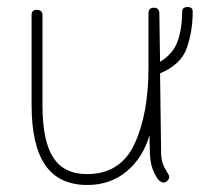

<svg xmlns="http://www.w3.org/2000/svg" viewBox="-20 -529 572 547"><path d="M436 -320 439 -96Q439 -76 443.5 -63.5Q448 -51 455 -40.5Q462 -30 462 -25Q462 -19 457 -14Q452 -9 446 -9Q433 -9 420.5 -34Q408 -59 407 -91L406 -144Q387 -79 340.5 -40.5Q294 -2 229 -2Q148 -2 109 -58.5Q70 -115 70 -230V-487Q70 -501 85 -501Q92 -501 96.5 -497.5Q101 -494 101 -487V-228Q101 -128 131.5 -80.5Q162 -33 228 -33Q323 -33 363 -118.5Q403 -204 403 -336V-490Q403 -507 418 -507Q434 -507 434 -490L436 -353Q473 -375 486 -411.5Q499 -448 499 -496Q499 -509 515 -509Q529 -509 529 -496Q529 -441 512.5 -393Q496 -345 436 -320Z"/></svg>

Font: Mali ExtraLight
Style: Regular
Weight: 275
Version: Version 1.000; ttfautohint (v1.6)